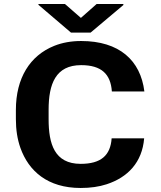

<svg xmlns="http://www.w3.org/2000/svg" viewBox="-20 -925 800 955"><path d="M381.3 -110C250.2 -110 221.8 -210.6 221.8 -332V-379C221.8 -507.2 256.7 -601 383.5 -601C484.8 -601 530.5 -556.3 536.4 -470H698.1C679.2 -624.7 573.4 -721 383.5 -721C334.4 -721 289.8 -713 249.8 -697C128.8 -648.5 59 -536.5 59 -378V-332C59 -279.3 66.5 -231.8 81.5 -189.5C122.5 -74.2 216.7 10 381.3 10C429.7 10 472.8 3.8 510.5 -8.5C615.9 -42.9 687.3 -117.7 697 -237H535.3C529.4 -151.5 481.6 -110 381.3 -110ZM382.4 -836 303.2 -905H171.2V-901L332.9 -763H430.8L593.6 -900V-905H460.5Z"/></svg>

Font: Asimov
Style: Wid
Weight: 500
Designer: Google
Version: Version 2.000980; 2014